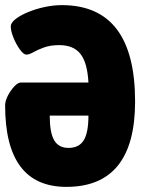

<svg xmlns="http://www.w3.org/2000/svg" viewBox="-20 -728 560 749"><path d="M239 1Q0 1 0 -317Q0 -334 10.5 -354.5Q21 -375 35.5 -390.5Q50 -406 61 -406H325Q321 -483 294 -517.5Q267 -552 211 -552Q177 -552 152 -543Q127 -534 110.5 -524.5Q94 -515 83 -515Q72 -515 57.5 -535Q43 -555 32.5 -581Q22 -607 22 -625Q22 -639 40.5 -653.5Q59 -668 89 -680.5Q119 -693 153.5 -700.5Q188 -708 221 -708Q507 -708 507 -332Q507 1 239 1ZM247 -151Q288 -151 306.5 -180.5Q325 -210 325 -277H174Q174 -210 191.5 -180.5Q209 -151 247 -151Z"/></svg>

Font: Asap Condensed Black
Style: Regular
Weight: 900
Width: 3
Designer: Pablo Cosgaya
Foundry: Omnibus-Type
Version: Version 3.001; ttfautohint (v1.8.4.7-5d5b)